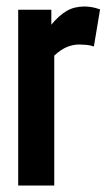

<svg xmlns="http://www.w3.org/2000/svg" viewBox="-20 -571 329 591"><path d="M138 -541V-495Q162 -524 185.5 -537.5Q209 -551 240 -551Q250 -551 262.5 -549Q275 -547 288 -542L269 -428Q257 -432 245 -433Q233 -434 224 -434Q205 -434 186.5 -426.5Q168 -419 147 -400V0H36V-541Z"/></svg>

Font: Georama Condensed SemiBold
Style: Regular
Weight: 600
Width: 3
Designer: Jean-Baptiste Levee
Foundry: Production Type
Version: Version 1.000